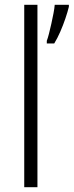

<svg xmlns="http://www.w3.org/2000/svg" viewBox="-20 -780 307 800"><path d="M136 0H81V-760H136ZM267 -752Q262 -731 252.5 -703Q243 -675 231 -647.5Q219 -620 206 -599H175V-610Q179 -620 184 -639.5Q189 -659 194 -681.5Q199 -704 203 -725Q207 -746 208 -760H267Z"/></svg>

Font: Noto Sans Thai SemiCondensed Light
Style: Regular
Weight: 300
Width: 4
Designer: Monotype Design Team
Foundry: Monotype Imaging Inc.
Version: Version 2.001